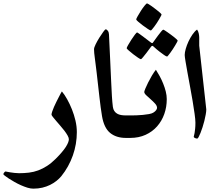

<svg xmlns="http://www.w3.org/2000/svg" viewBox="-90 -811 1285 1129"><path d="M361.8 -33.7Q361.8 0.5 356 35.2Q350.1 69.8 338.4 103Q326.7 136.2 309.6 167Q292.5 197.8 270.5 225.1Q258.3 239.7 241.7 252.9Q225.1 266.1 204.3 276.4Q183.6 286.6 158.9 292.5Q134.3 298.3 105.5 298.3Q89.8 298.3 71 292.5Q52.2 286.6 33 278.1Q13.7 269.5 -5.1 258.8Q-23.9 248 -38.3 238.8Q-52.7 229.5 -61.5 222.4Q-70.3 215.3 -70.3 213.4Q-70.3 209.5 -65.4 203.4Q-60.5 197.3 -57.1 197.3Q-56.6 197.3 -48.8 199Q-41 200.7 -29.8 202.4Q-18.6 204.1 -5.1 205.8Q8.3 207.5 22 207.5Q52.2 207.5 80.3 204.1Q108.4 200.7 134.8 190.9Q161.1 181.2 186.5 164.8Q211.9 148.4 237.8 122.6Q278.8 81.5 296.9 53.2Q314.9 24.9 314.9 7.8Q314.9 -1 307.4 -14.4Q299.8 -27.8 288.6 -42.5Q277.3 -57.1 263.9 -72.5Q250.5 -87.9 239.3 -101.1Q228 -114.3 220.5 -123.8Q212.9 -133.3 212.9 -137.2Q212.9 -143.1 217 -155.3Q221.2 -167.5 227.5 -182.4Q233.9 -197.3 241.7 -212.6Q249.5 -228 256.3 -241.2Q263.2 -254.4 267.8 -263.2Q272.5 -272 273.9 -273.4Q289.6 -254.9 304.9 -227.3Q320.3 -199.7 333 -168Q345.7 -136.2 353.8 -101.8Q361.8 -67.4 361.8 -33.7Z M650.4 0Q593.3 0 557.4 -29.5Q521.5 -59.1 509.8 -128.4Q502 -174.8 494.6 -240.7Q487.3 -306.6 478 -386.7Q474.6 -415.5 471.9 -436Q469.2 -456.5 467.3 -471.9Q465.3 -487.3 464.1 -498.8Q462.9 -510.3 462.9 -521.5Q462.9 -531.2 472.4 -550.5Q481.9 -569.8 494.1 -589.4Q506.3 -608.9 517.3 -623.8Q528.3 -638.7 531.2 -638.7Q537.1 -638.7 543.7 -630.4Q550.3 -622.1 550.8 -608.9Q555.2 -517.6 558.3 -449.5Q561.5 -381.3 563.7 -330.8Q565.9 -280.3 568.1 -244.6Q570.3 -209 573.7 -182.6Q575.7 -168 582.3 -158.2Q588.9 -148.4 598.9 -142.6Q608.9 -136.7 622.1 -134.5Q635.3 -132.3 650.4 -132.3H672.9Q687.5 -132.3 696.3 -119.6Q705.1 -106.9 705.1 -70.3Q705.1 -30.8 695.3 -15.4Q685.5 0 672.9 0Z M890.6 -228Q890.6 -181.6 876 -140.4Q861.3 -99.1 833.7 -67.9Q806.2 -36.6 766.1 -18.3Q726.1 0 675.8 0H650.9Q636.2 0 627.4 -13.9Q618.7 -27.8 618.7 -66.9Q618.7 -86.4 621.3 -99.4Q624 -112.3 628.9 -119.4Q633.8 -126.5 639.6 -129.4Q645.5 -132.3 650.9 -132.3H675.8Q691.4 -132.3 710.9 -132.8Q730.5 -133.3 749.8 -135.3Q769 -137.2 785.6 -140.1Q802.2 -143.1 811 -148.4Q823.2 -155.8 828.4 -163.6Q833.5 -171.4 833.5 -176.8Q833.5 -189 821.8 -201.9Q810.1 -214.8 796.1 -227.1Q782.2 -239.3 770.3 -250.5Q758.3 -261.7 758.3 -270.5Q758.3 -274.4 764.6 -290Q771 -305.7 780.8 -325.2Q790.5 -344.7 802.7 -365.5Q814.9 -386.2 826.7 -400.9Q837.4 -384.3 848.9 -363.3Q860.4 -342.3 869.6 -319.3Q878.9 -296.4 884.8 -272.9Q890.6 -249.5 890.6 -228ZM710.9 -696.8Q710.9 -700.7 719.5 -715.8Q728 -731 738.8 -747.8Q749.5 -764.6 760.3 -777.8Q771 -791 774.9 -791Q776.4 -791 783.4 -786.9Q790.5 -782.7 799.8 -776.1Q809.1 -769.5 819.6 -761.5Q830.1 -753.4 839.1 -746.3Q848.1 -739.3 854 -733.4Q859.9 -727.5 859.9 -725.6Q859.9 -723.1 855.7 -715.6Q851.6 -708 845.5 -697.3Q839.4 -686.5 831.5 -674.8Q823.7 -663.1 816.7 -653.8Q809.6 -644.5 804.2 -638.2Q798.8 -631.8 796.9 -631.8Q793 -631.8 779.1 -640.9Q765.1 -649.9 750 -661.4Q734.9 -672.9 722.9 -683.1Q710.9 -693.4 710.9 -696.8ZM738.8 -462.9Q734.9 -462.9 721.4 -471.9Q708 -481 693.1 -492.4Q678.2 -503.9 666.5 -514.4Q654.8 -524.9 654.8 -527.3Q654.8 -531.2 663.3 -546.1Q671.9 -561 682.4 -577.4Q692.9 -593.8 702.9 -606.9Q712.9 -620.1 716.3 -620.1Q718.3 -620.1 731.2 -610.8Q744.1 -601.6 758.8 -590.3L797.4 -561Q801.8 -557.6 805.7 -557.6Q807.6 -557.6 811 -563Q825.7 -583 837.4 -599.6Q847.7 -613.8 857.4 -625.2Q867.2 -636.7 870.1 -636.7Q871.6 -636.7 878.4 -632.6Q885.3 -628.4 894.8 -621.6Q904.3 -614.7 914.8 -607.2Q925.3 -599.6 934.1 -592.5Q942.9 -585.4 948.7 -579.8Q954.6 -574.2 954.6 -572.3Q954.6 -569.8 950.4 -562Q946.3 -554.2 939.9 -543.7Q933.6 -533.2 926 -521.5Q918.5 -509.8 911.4 -500.5Q904.3 -491.2 899.2 -484.9Q894 -478.5 893.1 -478.5Q887.7 -478.5 875 -487.5Q862.3 -496.6 848.1 -507.3Q831.5 -520 813 -537.1Q809.1 -541.5 805.7 -541.5Q801.8 -541.5 797.4 -535.2L770.5 -499Q759.8 -485.4 750.5 -474.1Q741.2 -462.9 738.8 -462.9Z M1123 -167.5Q1123 -154.8 1119.6 -137Q1116.2 -119.1 1111.6 -99.9Q1106.9 -80.6 1100.8 -62.3Q1094.7 -43.9 1088.9 -29.1Q1083 -14.2 1077.9 -5.1Q1072.8 3.9 1069.8 3.9Q1064 3.9 1056.6 0.7Q1049.3 -2.4 1049.3 -7.8Q1049.3 -9.8 1051 -14.6Q1052.7 -19.5 1054.2 -29.1Q1055.7 -38.6 1057.4 -53.5Q1059.1 -68.4 1059.1 -89.4Q1059.1 -107.9 1054.2 -142.3Q1049.3 -176.8 1042.5 -218Q1035.6 -259.3 1027.3 -303.2Q1019 -347.2 1012.2 -385.3Q1005.4 -423.3 1000.7 -451.2Q996.1 -479 996.1 -487.8Q996.1 -502.4 1002.2 -523.9Q1008.3 -545.4 1018.3 -566.9Q1028.3 -588.4 1041.5 -607.7Q1054.7 -627 1068.8 -637.2Q1076.2 -627 1078.9 -613.3Q1081.5 -599.6 1081.5 -590.3V-542.5Z"/></svg>

Font: Accordance
Style: Bold-Italic
Weight: 700
Italic angle: -11°
Version: Version 1.2 (build January 31, 2020) Miklal Software Solutio